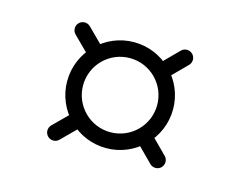

<svg xmlns="http://www.w3.org/2000/svg" viewBox="-51 -468 520 408"><g transform="rotate(15 209.0 -264.0)"><path d="M328.8 -139.6C335.6 -146.5 335.7 -157.5 328.8 -164.4C314.8 -178.5 300.8 -192.6 286.7 -206.7C279.9 -213.5 268.8 -213.5 262 -206.7C255.1 -199.9 255.1 -188.8 261.9 -182C276 -167.9 290 -153.8 304 -139.7C310.8 -132.9 321.9 -132.8 328.8 -139.6ZM145.7 -347.7C145.7 -347.7 145.7 -347.7 145.7 -347.7C131.8 -361.6 117.8 -375.5 103.9 -389.3C97 -396.1 86 -396.1 79.1 -389.2C72.3 -382.4 72.4 -371.3 79.2 -364.5C79.2 -364.5 79.2 -364.5 79.2 -364.5C93.2 -350.7 107.1 -336.8 121 -323C127.8 -316.1 138.9 -316.2 145.7 -323C152.6 -329.8 152.5 -340.9 145.7 -347.7ZM103.9 -139.6C103.9 -139.6 103.9 -139.6 103.9 -139.6C118 -153.7 132.1 -167.7 146.2 -181.8C153 -188.6 153.1 -199.7 146.2 -206.5C139.4 -213.4 128.3 -213.4 121.5 -206.6C107.4 -192.5 93.3 -178.5 79.2 -164.5C72.4 -157.6 72.3 -146.6 79.2 -139.7C86 -132.9 97.1 -132.8 103.9 -139.6ZM286.9 -322.4C286.9 -322.4 286.9 -322.4 286.9 -322.4C300.9 -336.4 314.9 -350.5 328.9 -364.6C335.7 -371.4 335.6 -382.5 328.8 -389.3C321.9 -396.1 310.8 -396.1 304 -389.2C290.1 -375.2 276.1 -361.1 262.1 -347.1C255.3 -340.3 255.3 -329.2 262.1 -322.4C269 -315.5 280.1 -315.6 286.9 -322.4ZM285.5 -264.5C285.5 -219.4 249.1 -183 204 -183C158.9 -183 122.5 -219.4 122.5 -264.5C122.5 -309.6 158.9 -346 204 -346C249.1 -346 285.5 -309.6 285.5 -264.5ZM87.5 -264.5C87.5 -200.1 139.7 -148 204 -148C268.3 -148 320.5 -200.1 320.5 -264.5C320.5 -328.8 268.3 -381 204 -381C139.7 -381 87.5 -328.8 87.5 -264.5Z"/></g></svg>

Font: FRB American Cursive Guidelines
Style: Italic
Weight: 400
Italic angle: -25°
Version: Version 2.0;Modular Font Editor K font №1